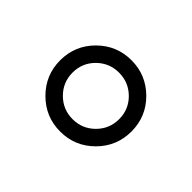

<svg xmlns="http://www.w3.org/2000/svg" viewBox="-73 -877 602 602"><g transform="rotate(45 227.5 -576.0)"><path d="M339 -464.3Q292.6 -418 227.3 -418Q161.9 -418 115.6 -464.3Q69.2 -510.7 69.2 -576.3Q69.2 -642 115.6 -688.2Q161.9 -734.4 227.3 -734.4Q292.6 -734.4 339 -688.2Q385.3 -642 385.3 -576.3Q385.3 -510.7 339 -464.3ZM154.1 -503.2Q184.3 -473 227.3 -473Q270.2 -473 300.4 -503.2Q330.6 -533.4 330.6 -576.3Q330.6 -619.3 300.4 -649.3Q270.2 -679.3 227.3 -679.3Q184.3 -679.3 154.1 -649.3Q123.9 -619.3 123.9 -576.3Q123.9 -533.4 154.1 -503.2Z"/></g></svg>

Font: Inter Light BETA
Style: Regular
Weight: 300
Designer: Rasmus Andersson
Foundry: rsms
Version: Version 3.011;git-f93a4a705